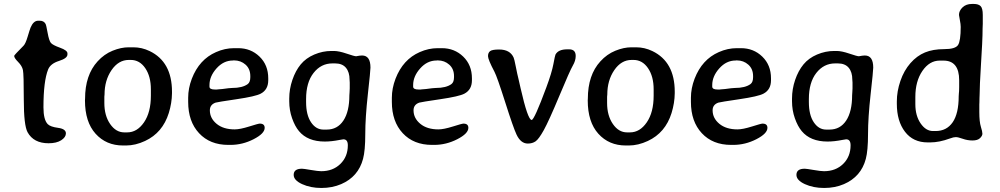

<svg xmlns="http://www.w3.org/2000/svg" viewBox="-20 -728 5066 973"><path d="M314 -52.2Q314 -32.7 290.3 -17.3Q266.6 -2 226.1 -2Q150.4 -2 119.6 -58.1Q100.6 -93.3 100.6 -222.7Q100.6 -352.1 96.2 -373Q91.8 -394 71.8 -414.1Q51.8 -434.1 51.8 -444.8Q51.8 -448.7 99.1 -496.1Q109.4 -506.3 119.9 -541.5Q130.4 -576.7 134.8 -587.9Q149.4 -623 173.3 -623H181.2Q202.1 -623 210.9 -606.9Q214.4 -600.6 221.4 -561.3Q228.5 -522 237.8 -510.7Q247.1 -499.5 284.4 -486.1Q321.8 -472.7 321.8 -457.5V-452.1Q321.8 -432.6 279.1 -419.2Q236.3 -405.8 224.1 -376.5Q200.2 -317.4 200.2 -184.1Q200.2 -121.6 221.7 -99.1Q234.9 -85.4 274.4 -80.1Q314 -74.7 314 -52.2Z M508.8 -206.1Q508.8 -142.1 538.1 -99.6Q567.4 -57.1 609.9 -57.1H624.5Q674.8 -57.1 709.7 -107.9Q744.6 -158.7 744.6 -243.2V-275.4Q744.6 -340.8 716.1 -382.6Q687.5 -424.3 642.6 -424.3H632.8Q580.6 -424.3 545.2 -372.6Q509.8 -320.8 509.8 -249L508.8 -237.8ZM619.1 9.3H603.5Q518.1 9.3 464.4 -50.3Q410.6 -109.9 410.6 -219.2L411.1 -227.5Q411.1 -347.7 474.6 -417Q507.8 -453.6 550.5 -470.9Q593.3 -488.3 631.8 -488.3H655.8Q698.7 -488.3 738.3 -469.2Q851.6 -414.6 851.6 -263.2V-255.4Q851.1 -206.1 835.4 -155.3Q804.2 -55.2 715.3 -13.7Q666 9.3 619.1 9.3Z M1041.5 -296.9V-289.1Q1041.5 -274.4 1068.4 -274.4H1080.1L1083 -274.9L1106.9 -276.9Q1144.5 -282.2 1155.8 -282.2Q1209 -282.2 1235.8 -302.2Q1248.5 -312 1248.5 -336.9V-342.3Q1248.5 -378.9 1224.4 -400.4Q1200.2 -421.9 1166.5 -421.9H1163.1L1160.2 -421.4Q1112.8 -421.4 1077.1 -381.3Q1041.5 -341.3 1041.5 -296.9ZM1147.9 6.3H1137.2Q1043.9 6.3 988.8 -53Q933.6 -112.3 933.6 -211.4V-232.9Q933.6 -280.3 952.1 -329.1Q989.7 -426.8 1074.7 -463.9Q1119.6 -483.9 1166 -483.9H1187Q1251 -483.9 1295.2 -441.2Q1339.4 -398.4 1339.4 -331.1V-321.3Q1339.4 -273.4 1301.3 -253.4Q1274.9 -239.3 1178.2 -225.1Q1081.5 -210.9 1072.8 -208Q1043.5 -197.8 1043.5 -168.9Q1043.5 -128.9 1077.6 -100.6Q1111.8 -72.3 1169.4 -72.3Q1196.3 -72.3 1242.7 -86.9Q1289.1 -101.6 1296.4 -101.6Q1321.3 -101.6 1321.3 -80.1Q1321.3 -51.3 1265.1 -22.5Q1209 6.3 1147.9 6.3Z M1531.2 -226.1V-210.9Q1531.2 -145.5 1556.2 -108.4Q1581.1 -71.3 1618.7 -71.3H1635.7Q1689.9 -71.3 1720.2 -116.9Q1750.5 -162.6 1750.5 -245.1Q1751.5 -254.9 1751.5 -260.3L1752.4 -280.3V-309.6Q1751.5 -319.3 1751.5 -324.2Q1751.5 -362.8 1732.9 -384.8Q1714.4 -406.7 1678.2 -406.7H1664.6Q1606.9 -406.7 1569.1 -358.4Q1531.2 -310.1 1531.2 -226.1ZM1814.9 -446.8Q1857.4 -446.8 1857.4 -385.3Q1857.4 -369.1 1844.2 -250.5Q1831.1 -131.8 1831.1 -48.8Q1831.1 35.2 1819.8 77.1Q1795.9 167.5 1709 205.1Q1663.6 224.6 1608.6 224.6Q1553.7 224.6 1511 205.1Q1468.3 185.5 1468.3 158.2Q1468.3 127 1510.3 127Q1518.6 127 1555.2 133.3Q1591.8 139.6 1607.9 139.6Q1667 139.6 1704.8 102.8Q1742.7 65.9 1742.7 8.3Q1742.7 -22 1720.2 -22Q1716.3 -22 1701.7 -19Q1660.2 -10.7 1626 -10.7Q1539.1 -10.7 1495.1 -63.5Q1474.6 -87.9 1460.2 -128.7Q1445.8 -169.4 1445.8 -214.8V-228.5Q1445.8 -276.4 1461.7 -323Q1477.5 -369.6 1503.9 -401.6Q1530.3 -433.6 1572.8 -451.7Q1615.2 -469.7 1659.7 -469.7H1672.4Q1697.3 -469.7 1736.6 -456.3Q1775.9 -442.9 1784.7 -442.9Q1804.2 -446.8 1814.9 -446.8Z M2073.7 -296.9V-289.1Q2073.7 -274.4 2100.6 -274.4H2112.3L2115.2 -274.9L2139.2 -276.9Q2176.8 -282.2 2188 -282.2Q2241.2 -282.2 2268.1 -302.2Q2280.8 -312 2280.8 -336.9V-342.3Q2280.8 -378.9 2256.6 -400.4Q2232.4 -421.9 2198.7 -421.9H2195.3L2192.4 -421.4Q2145 -421.4 2109.4 -381.3Q2073.7 -341.3 2073.7 -296.9ZM2180.2 6.3H2169.4Q2076.2 6.3 2021 -53Q1965.8 -112.3 1965.8 -211.4V-232.9Q1965.8 -280.3 1984.4 -329.1Q2022 -426.8 2106.9 -463.9Q2151.9 -483.9 2198.2 -483.9H2219.2Q2283.2 -483.9 2327.4 -441.2Q2371.6 -398.4 2371.6 -331.1V-321.3Q2371.6 -273.4 2333.5 -253.4Q2307.1 -239.3 2210.4 -225.1Q2113.8 -210.9 2105 -208Q2075.7 -197.8 2075.7 -168.9Q2075.7 -128.9 2109.9 -100.6Q2144 -72.3 2201.7 -72.3Q2228.5 -72.3 2274.9 -86.9Q2321.3 -101.6 2328.6 -101.6Q2353.5 -101.6 2353.5 -80.1Q2353.5 -51.3 2297.4 -22.5Q2241.2 6.3 2180.2 6.3Z M2654.8 -0.5Q2619.1 -0.5 2597.7 -45.9Q2581.5 -80.1 2540.3 -209.7Q2499 -339.4 2485.8 -364.3Q2453.1 -426.3 2453.1 -443.6Q2453.1 -460.9 2463.9 -469Q2474.6 -477.1 2509.3 -477.1Q2564.9 -477.1 2583 -436Q2586.4 -428.7 2593.8 -390.9Q2601.1 -353 2608.4 -324.2L2618.2 -281.2Q2654.8 -120.1 2674.3 -120.1Q2687.5 -120.1 2748.5 -284.7Q2776.4 -359.9 2784.4 -403.1Q2792.5 -446.3 2794.9 -451.2Q2809.1 -478 2854.5 -478H2864.3Q2897.5 -478 2897.5 -444.3Q2897.5 -420.4 2882.8 -395.5Q2868.2 -370.6 2814.7 -242.4Q2761.2 -114.3 2735.8 -68.6Q2710.4 -22.9 2694.1 -11.7Q2677.7 -0.5 2654.8 -0.5Z M3056.6 -206.1Q3056.6 -142.1 3085.9 -99.6Q3115.2 -57.1 3157.7 -57.1H3172.4Q3222.7 -57.1 3257.6 -107.9Q3292.5 -158.7 3292.5 -243.2V-275.4Q3292.5 -340.8 3263.9 -382.6Q3235.4 -424.3 3190.4 -424.3H3180.7Q3128.4 -424.3 3093 -372.6Q3057.6 -320.8 3057.6 -249L3056.6 -237.8ZM3167 9.3H3151.4Q3065.9 9.3 3012.2 -50.3Q2958.5 -109.9 2958.5 -219.2L2959 -227.5Q2959 -347.7 3022.5 -417Q3055.7 -453.6 3098.4 -470.9Q3141.1 -488.3 3179.7 -488.3H3203.6Q3246.6 -488.3 3286.1 -469.2Q3399.4 -414.6 3399.4 -263.2V-255.4Q3398.9 -206.1 3383.3 -155.3Q3352.1 -55.2 3263.2 -13.7Q3213.9 9.3 3167 9.3Z M3589.4 -296.9V-289.1Q3589.4 -274.4 3616.2 -274.4H3627.9L3630.9 -274.9L3654.8 -276.9Q3692.4 -282.2 3703.6 -282.2Q3756.8 -282.2 3783.7 -302.2Q3796.4 -312 3796.4 -336.9V-342.3Q3796.4 -378.9 3772.2 -400.4Q3748 -421.9 3714.4 -421.9H3710.9L3708 -421.4Q3660.6 -421.4 3625 -381.3Q3589.4 -341.3 3589.4 -296.9ZM3695.8 6.3H3685.1Q3591.8 6.3 3536.6 -53Q3481.4 -112.3 3481.4 -211.4V-232.9Q3481.4 -280.3 3500 -329.1Q3537.6 -426.8 3622.6 -463.9Q3667.5 -483.9 3713.9 -483.9H3734.9Q3798.8 -483.9 3843 -441.2Q3887.2 -398.4 3887.2 -331.1V-321.3Q3887.2 -273.4 3849.1 -253.4Q3822.8 -239.3 3726.1 -225.1Q3629.4 -210.9 3620.6 -208Q3591.3 -197.8 3591.3 -168.9Q3591.3 -128.9 3625.5 -100.6Q3659.7 -72.3 3717.3 -72.3Q3744.1 -72.3 3790.5 -86.9Q3836.9 -101.6 3844.2 -101.6Q3869.1 -101.6 3869.1 -80.1Q3869.1 -51.3 3813 -22.5Q3756.8 6.3 3695.8 6.3Z M4079.1 -226.1V-210.9Q4079.1 -145.5 4104 -108.4Q4128.9 -71.3 4166.5 -71.3H4183.6Q4237.8 -71.3 4268.1 -116.9Q4298.3 -162.6 4298.3 -245.1Q4299.3 -254.9 4299.3 -260.3L4300.3 -280.3V-309.6Q4299.3 -319.3 4299.3 -324.2Q4299.3 -362.8 4280.8 -384.8Q4262.2 -406.7 4226.1 -406.7H4212.4Q4154.8 -406.7 4116.9 -358.4Q4079.1 -310.1 4079.1 -226.1ZM4362.8 -446.8Q4405.3 -446.8 4405.3 -385.3Q4405.3 -369.1 4392.1 -250.5Q4378.9 -131.8 4378.9 -48.8Q4378.9 35.2 4367.7 77.1Q4343.8 167.5 4256.8 205.1Q4211.4 224.6 4156.5 224.6Q4101.6 224.6 4058.8 205.1Q4016.1 185.5 4016.1 158.2Q4016.1 127 4058.1 127Q4066.4 127 4103 133.3Q4139.6 139.6 4155.8 139.6Q4214.8 139.6 4252.7 102.8Q4290.5 65.9 4290.5 8.3Q4290.5 -22 4268.1 -22Q4264.2 -22 4249.5 -19Q4208 -10.7 4173.8 -10.7Q4086.9 -10.7 4043 -63.5Q4022.5 -87.9 4008.1 -128.7Q3993.7 -169.4 3993.7 -214.8V-228.5Q3993.7 -276.4 4009.5 -323Q4025.4 -369.6 4051.8 -401.6Q4078.1 -433.6 4120.6 -451.7Q4163.1 -469.7 4207.5 -469.7H4220.2Q4245.1 -469.7 4284.4 -456.3Q4323.7 -442.9 4332.5 -442.9Q4352.1 -446.8 4362.8 -446.8Z M4618.7 -236.8V-199.7Q4618.7 -141.6 4645.3 -102.8Q4671.9 -64 4708 -64H4721.7Q4777.3 -64 4807.9 -108.4Q4838.4 -152.8 4838.4 -240.7Q4839.4 -251.5 4839.4 -256.3L4840.3 -266.1L4840.8 -286.6V-321.3Q4840.8 -420.9 4761.2 -420.9H4742.2Q4690.4 -420.9 4654.5 -368.7Q4618.7 -316.4 4618.7 -236.8ZM4524.9 -214.4Q4524.9 -265.1 4543 -317.9Q4561 -370.6 4593.8 -408Q4626.5 -445.3 4667.5 -462.2Q4708.5 -479 4764.9 -479Q4821.3 -479 4835 -499.8Q4848.6 -520.5 4848.6 -591.8Q4848.6 -605 4844.2 -627Q4839.8 -648.9 4839.8 -652.3Q4839.8 -673.3 4857.9 -690.7Q4876 -708 4905.3 -708H4915Q4938 -708 4949.2 -697.3Q4960.4 -686.5 4960.4 -652.3V-606.9L4959.5 -584Q4959 -572.3 4959 -550Q4959 -527.8 4951.7 -408.2Q4944.3 -288.6 4944.3 -243.7L4943.8 -231.9Q4943.4 -220.2 4943.4 -209.5L4942.9 -198.2Q4942.9 -198.2 4942.9 -160.2Q4942.9 -110.8 4950.7 -85.9Q4958.5 -61 4958.5 -50.3Q4958.5 -39.6 4946.3 -27.8Q4934.1 -16.1 4908.4 -16.1Q4882.8 -16.1 4858.9 -24.7Q4835 -33.2 4823.7 -33.2Q4812.5 -33.2 4794.4 -26.4Q4739.7 -6.3 4694.3 -6.3Q4693.4 -6.3 4692.4 -6.3H4681.2Q4607.4 -6.3 4566.2 -60.3Q4524.9 -114.3 4524.9 -202.1Z"/></svg>

Font: Averia Gruesa Libre
Style: Regular
Weight: 500
Italic angle: -1.70001°
Version: Version 1.001